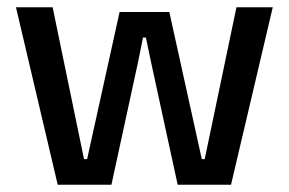

<svg xmlns="http://www.w3.org/2000/svg" viewBox="-20 -509 796 529"><path d="M287 0H139L24 -489H125L211.5 -70.5H220L309.5 -476H446.5L536 -70.5H544L631.5 -489H731.5L616.5 0H469.5L396 -338.5L382 -405.5H374L360.5 -338.5Z"/></svg>

Font: Anek Kannada Medium
Style: Regular
Weight: 500
Designer: Vaishnavi Murthy, Maithili Shingre (Kannada) & Yesha Goshar (Latin)
Foundry: Ek Type
Version: Version 1.003